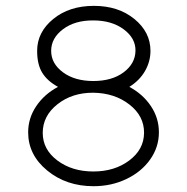

<svg xmlns="http://www.w3.org/2000/svg" viewBox="-20 -623 640 656"><path d="M76.2 -170.9Q76.2 -219.2 103.8 -260.3Q131.3 -301.3 178.2 -326.2Q141.6 -346.2 124.3 -374.5Q106.9 -402.8 106.9 -449.2Q106.9 -513.2 161.9 -558.1Q216.8 -603 300.8 -603Q384.3 -603 439.2 -558.1Q494.1 -513.2 494.1 -449.2Q494.1 -413.1 475.6 -380.6Q457 -348.1 421.9 -326.2Q468.3 -301.3 495.6 -260.5Q522.9 -219.7 522.9 -170.9Q522.9 -120.1 492.9 -77.9Q462.9 -35.6 411.6 -11.2Q360.4 13.2 299.8 13.2Q206.5 13.2 141.4 -40.3Q76.2 -93.8 76.2 -170.9ZM442.9 -449.2Q443.8 -492.2 402.8 -522.7Q361.8 -553.2 298.8 -553.2Q235.8 -553.7 195.3 -523.2Q154.8 -492.7 154.8 -449.2Q154.8 -405.8 195.1 -376Q235.4 -346.2 298.8 -346.2Q362.3 -346.2 402.1 -375.7Q441.9 -405.3 442.9 -449.2ZM126 -168.9Q126 -112.3 176 -74.7Q226.1 -37.1 298.8 -37.1Q371.6 -37.1 421.6 -74.7Q471.7 -112.3 472.2 -168.9Q472.7 -226.6 422.1 -265.9Q371.6 -305.2 298.8 -306.2Q226.6 -306.6 176.3 -266.8Q126 -227.1 126 -168.9Z"/></svg>

Font: Compagnon Roman
Style: Regular
Weight: 400
Designer: Juliette Duhe, Lea Pradine
Foundry: Velvetyne Type Foundry
Version: Version 1.000;PS 001.000;hotconv 1.0.88;makeotf.lib2.5.64775